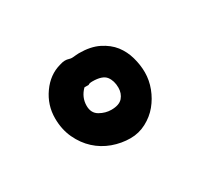

<svg xmlns="http://www.w3.org/2000/svg" viewBox="-52 -135 331 307"><g transform="rotate(-30 113.5 18.0)"><path d="M78.1 -59.6Q84 -61.5 87.9 -61.5Q91.8 -61.5 94.7 -60.5Q97.7 -59.6 99.6 -59.6Q103.5 -59.6 106.9 -60.1Q110.4 -60.5 113.3 -60.5Q134.8 -60.5 149.4 -53.2Q164.1 -45.9 172.9 -34.7Q181.6 -23.4 185.5 -9.3Q189.5 4.9 189.5 18.6Q189.5 33.2 184.1 47.4Q178.7 61.5 169.4 72.8Q160.2 84 146.5 91.3Q132.8 98.6 117.2 98.6Q100.6 98.6 84.5 92.8Q68.4 86.9 56.2 75.7Q43.9 64.5 36.1 47.9Q28.3 31.2 28.3 10.7Q28.3 -13.7 42.5 -33.7Q56.6 -53.7 78.1 -59.6ZM101.6 -8.8H93.8Q82 2.9 82 18.6Q82 32.2 92.3 38.1Q102.5 43.9 113.3 43.9Q127.9 43.9 134.3 36.6Q140.6 29.3 140.6 18.6Q140.6 5.9 134.3 -2.4Q127.9 -10.7 109.4 -10.7Q103.5 -10.7 101.6 -8.8Z"/></g></svg>

Font: Hi Melody Cyrillic
Style: Regular
Weight: 400
Version: Version 0.90 April 10, 2018